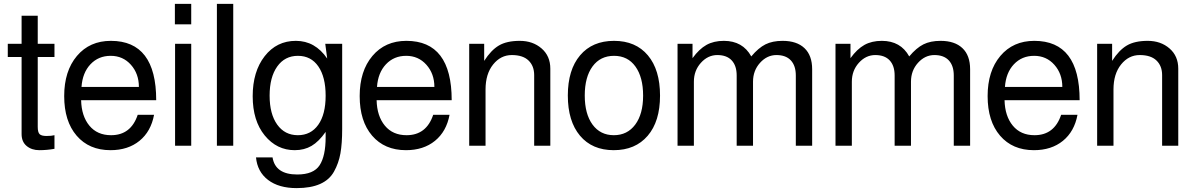

<svg xmlns="http://www.w3.org/2000/svg" viewBox="-20 -749 6137 987"><path d="M260 -524V-456H174V-97Q174 -69 183.5 -59.5Q193 -50 219 -50Q245 -50 260 -54V16Q221 23 182 23Q143 23 117 1.5Q91 -20 91 -60V-456H20V-524H91V-668H174V-524Z M399 -302H694Q694 -370 653 -416Q612 -462 549 -462Q486 -462 445 -418.5Q404 -375 399 -302ZM783 -234H397Q399 -152 439.5 -103Q480 -54 551 -54Q653 -54 688 -159H772Q756 -73 697 -25Q638 23 548 23Q438 23 374 -51.5Q310 -126 310 -255Q310 -384 375.5 -461.5Q441 -539 550 -539Q783 -539 783 -234Z M963 -729V-624H879V-729ZM963 -524V0H880V-524Z M1179 -729V0H1095V-729Z M1654 -257Q1654 -353 1616.5 -407.5Q1579 -462 1511.5 -462Q1444 -462 1405 -407Q1366 -352 1366 -257.5Q1366 -163 1405 -108.5Q1444 -54 1511 -54Q1578 -54 1616 -107.5Q1654 -161 1654 -257ZM1495 23Q1403 23 1341 -52.5Q1279 -128 1279 -254.5Q1279 -381 1340.5 -460Q1402 -539 1501 -539Q1600 -539 1662 -448L1652 -524H1739V-86Q1739 -11 1730 39.5Q1721 90 1697 133Q1650 218 1505 218Q1413 218 1358 176Q1303 134 1296 60H1381Q1395 148 1508 148Q1592 148 1623 100.5Q1654 53 1654 -44V-71Q1619 -21 1581.5 1Q1544 23 1495 23Z M1918 -302H2213Q2213 -370 2172 -416Q2131 -462 2068 -462Q2005 -462 1964 -418.5Q1923 -375 1918 -302ZM2302 -234H1916Q1918 -152 1958.5 -103Q1999 -54 2070 -54Q2172 -54 2207 -159H2291Q2275 -73 2216 -25Q2157 23 2067 23Q1957 23 1893 -51.5Q1829 -126 1829 -255Q1829 -384 1894.5 -461.5Q1960 -539 2069 -539Q2302 -539 2302 -234Z M2392 -524H2469V-436Q2504 -491 2544.5 -515Q2585 -539 2652 -539Q2719 -539 2764 -500Q2809 -461 2809 -396V0H2726V-363Q2726 -410 2697 -438Q2668 -466 2611 -466Q2554 -466 2515 -417.5Q2476 -369 2476 -289V0H2392Z M3286 -257.5Q3286 -352 3246.5 -407Q3207 -462 3136.5 -462Q3066 -462 3026 -407.5Q2986 -353 2986 -258Q2986 -163 3026 -108.5Q3066 -54 3135.5 -54Q3205 -54 3245.5 -108.5Q3286 -163 3286 -257.5ZM2899 -258Q2899 -390 2962 -464.5Q3025 -539 3136.5 -539Q3248 -539 3310.5 -464.5Q3373 -390 3373 -257.5Q3373 -125 3309.5 -51Q3246 23 3135 23Q3024 23 2961.5 -51.5Q2899 -126 2899 -258Z M3463 -524H3540V-450Q3574 -497 3611.5 -518Q3649 -539 3701 -539Q3798 -539 3842 -459Q3879 -503 3915 -521Q3951 -539 4003 -539Q4076 -539 4115.5 -501.5Q4155 -464 4155 -393V0H4071V-361Q4071 -411 4045.5 -438.5Q4020 -466 3971.5 -466Q3923 -466 3887 -426Q3851 -386 3851 -329V0H3767V-361Q3767 -411 3741.5 -438.5Q3716 -466 3667.5 -466Q3619 -466 3583 -426Q3547 -386 3547 -329V0H3463Z M4275 -524H4352V-450Q4386 -497 4423.5 -518Q4461 -539 4513 -539Q4610 -539 4654 -459Q4691 -503 4727 -521Q4763 -539 4815 -539Q4888 -539 4927.5 -501.5Q4967 -464 4967 -393V0H4883V-361Q4883 -411 4857.5 -438.5Q4832 -466 4783.5 -466Q4735 -466 4699 -426Q4663 -386 4663 -329V0H4579V-361Q4579 -411 4553.5 -438.5Q4528 -466 4479.5 -466Q4431 -466 4395 -426Q4359 -386 4359 -329V0H4275Z M5146 -302H5441Q5441 -370 5400 -416Q5359 -462 5296 -462Q5233 -462 5192 -418.5Q5151 -375 5146 -302ZM5530 -234H5144Q5146 -152 5186.5 -103Q5227 -54 5298 -54Q5400 -54 5435 -159H5519Q5503 -73 5444 -25Q5385 23 5295 23Q5185 23 5121 -51.5Q5057 -126 5057 -255Q5057 -384 5122.5 -461.5Q5188 -539 5297 -539Q5530 -539 5530 -234Z M5620 -524H5697V-436Q5732 -491 5772.5 -515Q5813 -539 5880 -539Q5947 -539 5992 -500Q6037 -461 6037 -396V0H5954V-363Q5954 -410 5925 -438Q5896 -466 5839 -466Q5782 -466 5743 -417.5Q5704 -369 5704 -289V0H5620Z"/></svg>

Font: Autonym
Style: Regular
Weight: 500
Version: Version 1.0.20131126